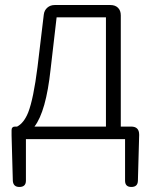

<svg xmlns="http://www.w3.org/2000/svg" viewBox="-20 -553 603 763"><path d="M57 190Q33 190 31 166L26 -15V-36Q26 -50 40 -50H48Q75 -64 92 -106Q113 -160 129 -286L154 -495Q156 -512 168 -522.5Q180 -533 197 -533H419Q438 -533 449 -522Q460 -511 460 -492V-50H501Q533 -50 533 -18V-15L528 166Q527 190 502 190Q477 190 477 165V0H280H83V165Q83 190 57 190ZM117 -50H259H401V-484H205L181 -277Q163 -110 117 -50Z"/></svg>

Font: GenSenRounded TW L
Style: Regular
Weight: 300
Version: Version 1.501;PS 1;hotconv 16.6.51;makeotf.lib2.5.65220